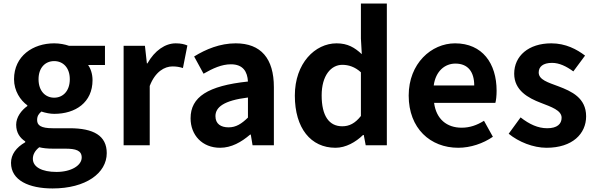

<svg xmlns="http://www.w3.org/2000/svg" viewBox="-20 -818 3353 1081"><path d="M276 243C463 243 581 157 581 44C581 -54 507 -96 372 -96H277C211 -96 189 -112 189 -142C189 -165 198 -177 213 -190C237 -182 263 -177 285 -177C405 -177 501 -241 501 -367C501 -402 490 -433 476 -452H571V-560H369C346 -568 316 -574 285 -574C166 -574 59 -503 59 -372C59 -306 95 -253 134 -225V-221C100 -197 71 -158 71 -116C71 -70 93 -41 122 -22V-17C71 12 42 52 42 99C42 198 144 243 276 243ZM285 -268C236 -268 197 -305 197 -372C197 -437 235 -474 285 -474C335 -474 373 -437 373 -372C373 -305 334 -268 285 -268ZM298 150C217 150 165 123 165 76C165 53 176 31 201 11C221 16 245 19 279 19H347C407 19 440 29 440 69C440 113 382 150 298 150Z M676 0H823V-334C854 -415 907 -444 951 -444C974 -444 990 -441 1010 -435L1035 -562C1018 -569 1000 -574 969 -574C911 -574 851 -534 810 -461H807L796 -560H676Z M1219 14C1283 14 1339 -18 1388 -60H1392L1402 0H1522V-327C1522 -489 1449 -574 1307 -574C1219 -574 1139 -541 1073 -500L1126 -403C1178 -433 1228 -456 1280 -456C1349 -456 1373 -414 1376 -359C1150 -335 1053 -272 1053 -152C1053 -57 1119 14 1219 14ZM1267 -101C1224 -101 1193 -120 1193 -164C1193 -214 1239 -252 1376 -269V-156C1340 -121 1309 -101 1267 -101Z M1869 14C1927 14 1983 -18 2024 -58H2028L2039 0H2158V-798H2012V-601L2017 -513C1977 -550 1938 -574 1875 -574C1754 -574 1640 -462 1640 -280C1640 -96 1730 14 1869 14ZM1907 -107C1833 -107 1791 -165 1791 -281C1791 -393 1844 -453 1907 -453C1942 -453 1978 -442 2012 -411V-165C1979 -123 1946 -107 1907 -107Z M2560 14C2629 14 2700 -10 2755 -48L2705 -138C2665 -113 2625 -99 2579 -99C2496 -99 2436 -147 2424 -239H2769C2773 -252 2776 -279 2776 -307C2776 -461 2696 -574 2542 -574C2409 -574 2281 -461 2281 -280C2281 -95 2403 14 2560 14ZM2422 -337C2433 -418 2485 -460 2544 -460C2616 -460 2650 -412 2650 -337Z M3057 14C3203 14 3280 -65 3280 -163C3280 -267 3198 -304 3124 -332C3065 -354 3013 -369 3013 -410C3013 -442 3037 -464 3088 -464C3129 -464 3168 -445 3208 -416L3274 -505C3228 -540 3165 -574 3084 -574C2956 -574 2875 -503 2875 -403C2875 -309 2954 -266 3025 -239C3084 -216 3142 -197 3142 -155C3142 -120 3117 -96 3061 -96C3009 -96 2961 -118 2911 -157L2844 -65C2900 -19 2982 14 3057 14Z"/></svg>

Font: Source Han Sans CN
Style: Bold
Weight: 700
Designer: Ryoko NISHIZUKA 西塚涼子 (kana, bopomofo & ideographs); Paul D. Hunt (Latin, Greek & Cyrillic); Sandoll Communications 산돌커뮤니
Foundry: Adobe
Version: Version 2.001;hotconv 1.0.107;makeotfexe 2.5.65593